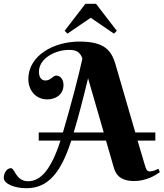

<svg xmlns="http://www.w3.org/2000/svg" viewBox="-100 -950 866 1016"><path d="M500 -71C508 -43 521 8 610 8C674 8 722 -22 746 -39L738 -57C726 -51 710 -43 692 -43C675 -43 672 -59 666 -78L628 -206H722V-249H616L511 -610C488 -690 445 -730 320 -730C188 -730 50 -659 50 -531C50 -473 88 -424 151 -424C192 -424 236 -448 236 -500C236 -537 213 -550 198 -550C178 -550 171 -524 139 -524C132 -524 106 -528 106 -570C106 -642 194 -686 264 -686C302 -686 323 -677 336 -640C317 -552 276 -395 233 -249H105V-206H220C171 -54 116 9 49 9C-17 9 -21 -60 -42 -60C-66 -60 -80 -32 -80 -9C-80 23 -23 46 40 46C153 46 222 -34 277 -206H461ZM366 -536 449 -249H290C315 -331 340 -428 366 -536ZM352 -930 242 -787 257 -772 380 -856 503 -772 518 -787 408 -930Z"/></svg>

Font: Berkshire Swash
Style: Regular
Weight: 700
Designer: Astigmatic (AOETI)
Foundry: Astigmatic (AOETI)
Version: Version 1.000